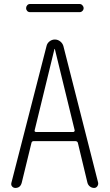

<svg xmlns="http://www.w3.org/2000/svg" viewBox="-20 -925 540 945"><path d="M127.9 -905.3H372.1Q379.9 -905.3 385.7 -898.9Q391.6 -892.6 391.6 -884.8Q391.6 -877 385.7 -871.1Q379.9 -865.2 372.1 -865.2H127.9Q119.1 -865.2 113.8 -871.1Q108.4 -877 108.4 -884.8Q108.4 -892.6 113.8 -898.9Q119.1 -905.3 127.9 -905.3ZM150.4 -283.2Q149.4 -280.3 151.4 -277.8Q153.3 -275.4 157.2 -275.4H340.8Q343.8 -275.4 345.7 -277.8Q347.7 -280.3 347.7 -283.2L250 -683.6Q250 -684.6 249 -684.6Q248 -684.6 248 -683.6ZM55.7 0Q45.9 0 39.6 -7.3Q33.2 -14.6 36.1 -25.4L209 -698.2Q211.9 -711.9 223.6 -721.2Q235.4 -730.5 250 -730.5Q264.6 -730.5 276.4 -721.2Q288.1 -711.9 292 -698.2L462.9 -26.4Q464.8 -16.6 459 -8.3Q453.1 0 443.4 0Q431.6 0 422.4 -7.3Q413.1 -14.6 410.2 -26.4L363.3 -221.7Q361.3 -229.5 351.6 -230.5H146.5Q136.7 -230.5 134.8 -221.7L86.9 -25.4Q80.1 0 55.7 0Z"/></svg>

Font: Rounded-X Mgen+ 1m light
Style: Regular
Weight: 200
Designer: [Source Han Sans]
Ryoko NISHIZUKA  (kana & ideographs); Paul D. Hunt (Latin, Greek & Cyrillic); Wenlong ZHANG  (bopomofo
Version: Version 1.059.20150602